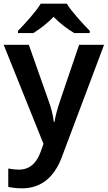

<svg xmlns="http://www.w3.org/2000/svg" viewBox="-20 -786 587 1046"><path d="M344 -766H202C175 -721 115 -656 78 -618V-606H162C197 -628 237 -658 272 -694C307 -658 349 -627 384 -606H469V-618C433 -655 371 -721 344 -766ZM0 -542 217 -2 201 42C181 97 146 138 84 138C61 138 39 135 25 132V232C43 236 67 240 100 240C204 240 275 180 316 72L547 -542H411L307 -236C294 -197 282 -156 277 -122H273C269 -160 259 -197 245 -236L137 -542Z"/></svg>

Font: Noto Sans Bamum SemiBold
Style: Regular
Weight: 600
Designer: Monotype Design Team
Foundry: Monotype Imaging Inc.
Version: Version 2.002